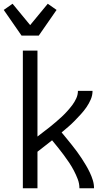

<svg xmlns="http://www.w3.org/2000/svg" viewBox="-58 -1005 578 1025"><path d="M64 0V-735H142V-276Q158 -289 175 -301.5Q192 -314 208 -327Q224 -340 240 -353.5Q256 -367 271.5 -381.5Q287 -396 301 -411.5Q315 -427 327.5 -443.5Q340 -460 349 -479.5Q358 -499 358 -520H436Q436 -496 426.5 -474Q417 -452 403.5 -432.5Q390 -413 374 -395.5Q358 -378 341.5 -361Q325 -344 307 -328.5Q289 -313 271 -298Q285 -281 299 -264Q313 -247 326.5 -230Q340 -213 353 -195.5Q366 -178 378 -159.5Q390 -141 401 -122.5Q412 -104 421.5 -84Q431 -64 437.5 -43Q444 -22 444 0H366Q366 -25 357 -48.5Q348 -72 336.5 -94Q325 -116 311 -137Q297 -158 282 -178Q267 -198 251.5 -217.5Q236 -237 220 -256Q200 -240 180.5 -225Q161 -210 142 -195V0ZM57 -815 -38 -952 9 -985 103 -871 197 -985 244 -952 149 -815Z"/></svg>

Font: Iosevka Term Curly
Style: Regular
Weight: 400
Designer: Belleve Invis
Foundry: Belleve Invis
Version: Version 32.3.0